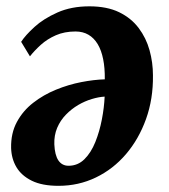

<svg xmlns="http://www.w3.org/2000/svg" viewBox="-20 -586 548 622"><path d="M48.5 -450.5Q62 -471.5 91.5 -498.5Q121 -525.5 166 -545.5Q211 -565.5 269.5 -565.5Q326.5 -565.5 365.8 -546.5Q405 -527.5 429.2 -495.2Q453.5 -463 464.5 -423.2Q475.5 -383.5 475.5 -342Q476.5 -265.5 453 -200.2Q429.5 -135 388 -86.5Q346.5 -38 290.5 -11Q234.5 16 169.5 16Q116.5 16 83 -0.5Q49.5 -17 33.2 -44.5Q17 -72 16 -106.5Q15 -154.5 34.8 -191Q54.5 -227.5 87.8 -253.2Q121 -279 161.5 -295.5Q202 -312 243.2 -320Q284.5 -328 319.5 -329Q320 -365.5 314.2 -394.2Q308.5 -423 296.5 -443Q284.5 -463 266.5 -473.5Q248.5 -484 224.5 -484Q189 -484 161 -471.8Q133 -459.5 112.5 -441Q92 -422.5 77 -403.5ZM202 -49Q232 -49 253.5 -70.2Q275 -91.5 288.8 -125.8Q302.5 -160 310 -199Q317.5 -238 319 -273Q300 -272 277.5 -265.2Q255 -258.5 233.2 -245.8Q211.5 -233 193.5 -214.5Q175.5 -196 165.2 -171.8Q155 -147.5 156 -118.5Q157.5 -83.5 169.2 -66.2Q181 -49 202 -49Z"/></svg>

Font: Merriweather 20pt ExtraBold
Style: Italic
Weight: 800
Italic angle: -7.8°
Version: Version 2.101